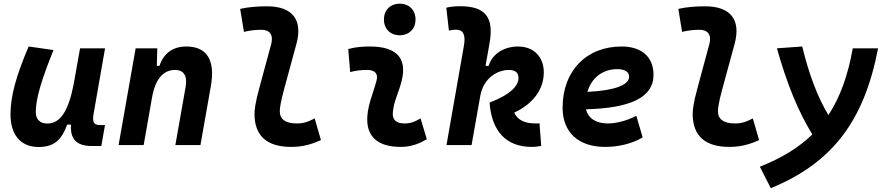

<svg xmlns="http://www.w3.org/2000/svg" viewBox="-20 -776 4728 1027"><path d="M187 10.3C275.4 10.3 311.5 -34.7 339.4 -109.4H359.9C354 -32.7 390.1 4.9 468.8 4.9H522L541.5 -106.9H518.1C481.9 -106.9 472.7 -120.6 480.5 -166.5L542 -517.6H408.2L374 -325.2V-325.7C347.7 -189.5 305.7 -115.2 233.4 -115.2C193.8 -115.2 171.4 -137.7 171.4 -176.8C171.4 -246.1 200.2 -345.2 266.1 -508.3L133.3 -527.3C64.9 -367.7 36.1 -259.3 36.1 -164.6C36.1 -53.7 90.8 10.3 187 10.3Z M614.3 0H748.5L792.5 -250.5V-249.5C811 -363.8 860.8 -401.9 916.5 -401.9C961.9 -401.9 983.4 -371.1 973.1 -312.5L918 0H1052.2L1107.9 -315.4C1132.3 -454.6 1086.9 -527.3 976.6 -527.3C903.3 -527.3 855 -489.7 833 -423.8H818.8L821.3 -517.6H705.6Z M1538.1 9.8C1603 9.8 1650.9 -6.3 1696.8 -26.4L1663.1 -142.6C1625.5 -123 1602.5 -115.7 1566.9 -115.7C1507.3 -115.7 1476.1 -138.2 1476.6 -182.1C1476.6 -197.3 1481 -230.5 1500 -300.3L1565.4 -540.5C1601.6 -672.4 1541.5 -742.2 1409.2 -742.2C1360.8 -742.2 1312.5 -739.3 1264.6 -728.5L1284.7 -605.5C1315.9 -613.3 1347.7 -616.7 1378.9 -616.7C1421.9 -616.7 1443.8 -589.8 1430.7 -540.5L1365.7 -300.3C1345.7 -226.1 1341.3 -188 1341.3 -167.5C1341.3 -48.8 1407.7 9.8 1538.1 9.8Z M2229.5 -142.6C2195.8 -123 2175.3 -115.7 2143.1 -115.7C2100.1 -115.7 2078.6 -134.8 2081.1 -172.4C2085.4 -234.9 2113.8 -281.2 2128.9 -345.2C2158.2 -465.3 2101.1 -527.3 1958 -527.3C1919.4 -527.3 1880.9 -524.4 1842.8 -513.7L1853 -390.6C1882.8 -398.4 1912.6 -401.9 1942.4 -401.9C1985.8 -401.9 2003.9 -382.3 1994.1 -345.2C1980 -288.1 1949.2 -222.7 1944.8 -153.3C1938 -46.4 1999 9.8 2124 9.8C2181.2 9.8 2223.1 -8.3 2263.2 -31.2ZM2118.2 -587.4C2168.5 -587.4 2202.6 -621.6 2202.6 -671.9C2202.6 -722.2 2168.5 -756.3 2118.2 -756.3C2067.9 -756.3 2033.7 -722.2 2033.7 -671.9C2033.7 -621.6 2067.9 -587.4 2118.2 -587.4Z M2824.2 9.8C2845.2 9.8 2859.9 7.3 2875 4.4L2865.7 -116.7C2859.4 -115.7 2855.5 -115.7 2845.7 -115.7C2788.1 -115.7 2749.5 -132.3 2730.5 -173.8C2831.1 -220.2 2888.7 -297.4 2888.7 -389.2C2888.7 -472.7 2834 -527.3 2751 -527.3C2673.8 -527.3 2611.8 -485.8 2593.8 -423.8H2577.1L2598.6 -545.4C2623 -683.6 2576.2 -742.7 2441.4 -742.7C2416.5 -742.7 2391.6 -740.7 2367.2 -734.9L2381.3 -611.8C2394 -615.7 2407.2 -617.2 2419.9 -617.2C2457 -617.2 2472.2 -590.8 2461.4 -530.8L2368.2 0H2502.4L2549.3 -264.6C2566.9 -360.8 2643.1 -401.9 2702.1 -401.9C2736.3 -401.9 2753.4 -387.2 2753.4 -358.9C2753.4 -319.8 2716.8 -272.9 2598.6 -227.1C2609.9 -74.2 2687.5 9.8 2824.2 9.8Z M3231.4 -115.7C3167.5 -115.7 3125.5 -143.6 3114.7 -191.4C3350.6 -197.8 3475.6 -253.4 3475.6 -376C3475.6 -471.2 3412.1 -527.3 3305.2 -527.3C3115.7 -527.3 2989.3 -396.5 2989.3 -199.7C2989.3 -67.9 3074.2 9.8 3217.3 9.8C3281.7 9.8 3355.5 -4.4 3417.5 -41L3383.8 -156.7C3334.5 -130.9 3278.3 -115.7 3231.4 -115.7ZM3122.1 -284.7C3144 -359.4 3203.1 -406.2 3281.7 -406.2C3322.3 -406.2 3345.2 -391.1 3345.2 -365.7C3345.2 -320.3 3263.2 -291 3122.1 -284.7Z M3881.8 9.8C3946.8 9.8 3994.6 -6.3 4040.5 -26.4L4006.8 -142.6C3969.2 -123 3946.3 -115.7 3910.6 -115.7C3851.1 -115.7 3819.8 -138.2 3820.3 -182.1C3820.3 -197.3 3824.7 -230.5 3843.8 -300.3L3909.2 -540.5C3945.3 -672.4 3885.3 -742.2 3752.9 -742.2C3704.6 -742.2 3656.2 -739.3 3608.4 -728.5L3628.4 -605.5C3659.7 -613.3 3691.4 -616.7 3722.7 -616.7C3765.6 -616.7 3787.6 -589.8 3774.4 -540.5L3709.5 -300.3C3689.5 -226.1 3685.1 -188 3685.1 -167.5C3685.1 -48.8 3751.5 9.8 3881.8 9.8Z M4103 230.5C4430.7 96.2 4602.1 -127.4 4676.8 -517.6H4541.5C4515.6 -374 4474.6 -256.8 4411.1 -160.6C4355 -252.9 4308.1 -374.5 4271 -527.3L4135.7 -517.6C4189 -327.6 4251.5 -175.3 4325.2 -57.1C4252.9 13.2 4161.1 69.8 4044.4 115.7Z"/></svg>

Font: Cascadia Mono PL
Style: Bold Italic
Weight: 700
Italic angle: -10°
Monospace: yes
Designer: Aaron Bell
Foundry: Saja Typeworks
Version: Version 2404.023